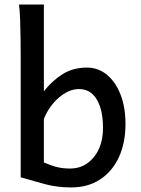

<svg xmlns="http://www.w3.org/2000/svg" viewBox="-20 -801 610 833"><path d="M62.5 -781.2H170.4Q170.4 -727.5 170.4 -667.2Q170.4 -606.9 170.4 -551.5Q170.4 -496.1 170.4 -456.5Q170.4 -417 170.4 -404.8Q204.1 -448.7 250 -478.3Q295.9 -507.8 356.9 -507.8Q406.2 -507.8 444.1 -476.6Q481.9 -445.3 503.2 -390.1Q524.4 -335 524.4 -263.7Q524.4 -180.2 495.4 -118.2Q466.3 -56.2 413.6 -22Q360.8 12.2 289.1 12.2Q227.1 12.2 172.6 -2.7Q118.2 -17.6 69.8 -31.7Q69.8 -62 69.8 -113Q69.8 -164.1 69.8 -225.6Q69.8 -287.1 69.8 -349.4Q69.8 -411.6 69.8 -464.8Q69.8 -518.1 69.8 -551.8Q69.8 -586.9 69.3 -629.9Q68.8 -672.9 67.4 -713.4Q65.9 -753.9 62.5 -781.2ZM170.4 -285.6V-96.2Q204.6 -81.5 229.2 -75.7Q253.9 -69.8 284.2 -69.8Q346.2 -69.8 386.5 -118.4Q426.8 -167 426.8 -246.6Q426.8 -324.2 399.9 -369.4Q373 -414.6 322.8 -414.6Q279.3 -414.6 236.8 -378.7Q194.3 -342.8 170.4 -285.6Z"/></svg>

Font: Kanchenjunga Medium
Style: Regular
Weight: 500
Version: Version 2.001